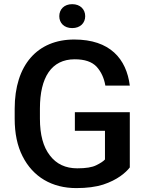

<svg xmlns="http://www.w3.org/2000/svg" viewBox="-20 -915 721 944"><path d="M348.1 -363.3V-272H496.1V-130.9C487.8 -121.6 473.1 -112.3 453.1 -102.5C433.1 -92.3 401.9 -87.4 359.9 -87.4C302.2 -87.4 257.3 -108.4 225.1 -150.9C192.4 -192.9 176.3 -252.9 176.3 -331.1V-381.3C176.3 -535.2 233.4 -623.5 347.2 -623.5C396.5 -623.5 432.1 -611.3 455.1 -586.9C477.5 -562 491.7 -531.2 498 -494.1H618.2C601.6 -626 520.5 -720.7 345.2 -720.7C164.1 -720.7 52.2 -595.7 52.2 -380.4V-331.1C52.2 -259.3 64.9 -197.8 90.8 -147C142.1 -44.9 235.8 9.8 355 9.8C407.2 9.8 451.2 3.9 486.8 -7.3C557.1 -30.3 598.1 -65.9 618.2 -91.8V-363.3ZM271.5 -835.4C271.5 -801.8 295.4 -776.9 335 -776.9C374.5 -776.9 398.9 -801.8 398.9 -835.4C398.9 -869.1 374.5 -894.5 335 -894.5C295.4 -894.5 271.5 -869.1 271.5 -835.4Z"/></svg>

Font: Vazirmatn Medium
Style: Regular
Weight: 500
Designer: Saber Rastikerdar
Foundry: Saber Rastikerdar
Version: Version 33.003